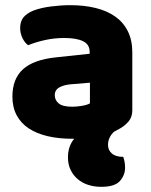

<svg xmlns="http://www.w3.org/2000/svg" viewBox="-20 -521 584 743"><path d="M421 -11Q411 -2 404.5 11Q398 24 398 40Q398 60 413 73Q428 86 457 86Q460 95 462 105Q464 115 464 128Q464 157 444 179.5Q424 202 372 202Q345 202 321.5 194.5Q298 187 280.5 172Q263 157 253 136Q243 115 243 88Q243 45 267 16H260Q207 16 164.5 6Q122 -4 91.5 -24Q61 -44 44.5 -75Q28 -106 28 -147Q28 -216 69 -253Q110 -290 196 -299L327 -313V-320Q327 -349 301.5 -361.5Q276 -374 228 -374Q190 -374 154 -366Q118 -358 89 -346Q76 -355 67 -373.5Q58 -392 58 -412Q58 -438 70.5 -453.5Q83 -469 109 -480Q138 -491 177.5 -496Q217 -501 252 -501Q306 -501 350.5 -490Q395 -479 426.5 -456.5Q458 -434 475 -399.5Q492 -365 492 -318V-94Q492 -68 477.5 -51Q463 -34 443 -23ZM260 -108Q277 -108 297.5 -111.5Q318 -115 328 -121V-201L256 -195Q228 -193 210 -183Q192 -173 192 -153Q192 -133 207.5 -120.5Q223 -108 260 -108Z"/></svg>

Font: Baloo
Style: Regular
Weight: 400
Designer: Sarang Kulkarni and Ek Type
Foundry: Ek Type
Version: Version 1.443;PS 1.000;hotconv 16.6.51;makeotf.lib2.5.65220;